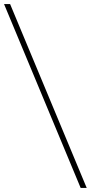

<svg xmlns="http://www.w3.org/2000/svg" viewBox="-20 -822 450 952"><path d="M380 110 0 -802H30L410 110Z"/></svg>

Font: Literata 72pt Black
Style: Regular
Weight: 900
Designer: Latin by Veronika Burian and Jose Scaglione. Greek by Irene Vlachou. Cyrillic by Vera Evstafieva.
Foundry: TypeTogether
Version: Version 3.002